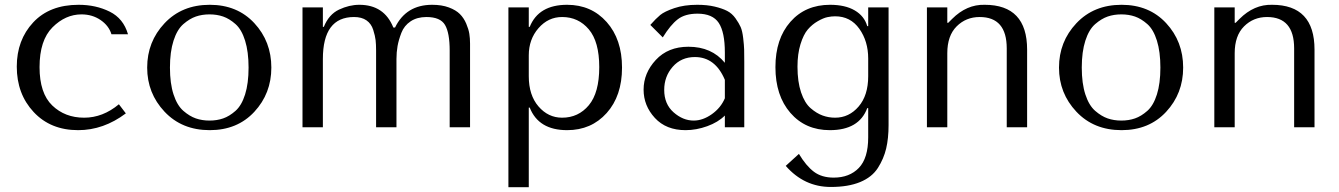

<svg xmlns="http://www.w3.org/2000/svg" viewBox="-20 -531 5587 801"><path d="M331 -40Q409 -40 476 -96L505 -58Q412 12 306 12Q191 12 120.5 -63.5Q50 -139 50 -253Q50 -364 118.5 -437.5Q187 -511 308 -511Q380 -511 437.5 -482.5Q495 -454 514 -388H445Q434 -424 399.5 -447.5Q365 -471 320 -471Q253 -471 199 -417Q145 -363 145 -251Q145 -142 198 -91Q251 -40 331 -40Z M1112 -249Q1112 -141 1041 -64.5Q970 12 855 12Q739 12 666.5 -65Q594 -142 594 -249Q594 -357 666.5 -434Q739 -511 855 -511Q970 -511 1041 -434.5Q1112 -358 1112 -249ZM1002.5 -137Q1017 -183 1017 -249Q1017 -315 1002.5 -361.5Q988 -408 962.5 -430.5Q937 -453 911 -462Q885 -471 854 -471Q823 -471 797 -462Q771 -453 745 -430.5Q719 -408 704 -361.5Q689 -315 689 -249Q689 -183 704 -137Q719 -91 745 -68.5Q771 -46 797 -37Q823 -28 854 -28Q885 -28 911 -37Q937 -46 962.5 -68.5Q988 -91 1002.5 -137Z M1327 0H1242V-500H1327V-419H1331Q1352 -471 1394.5 -491Q1437 -511 1479 -511Q1583 -511 1621 -416H1628Q1674 -511 1783 -511Q1823 -511 1852.5 -500Q1882 -489 1898.5 -472.5Q1915 -456 1925 -432.5Q1935 -409 1938 -390Q1941 -371 1941 -349V0H1856V-320Q1856 -394 1836.5 -427Q1817 -460 1759 -460Q1720 -460 1693 -442Q1666 -424 1654.5 -394Q1643 -364 1638.5 -338.5Q1634 -313 1634 -285V0H1549V-320Q1549 -346 1547 -363.5Q1545 -381 1537 -406.5Q1529 -432 1509 -446Q1489 -460 1457 -460Q1327 -460 1327 -285Z M2101 250V-500H2186V-419H2190Q2227 -511 2346 -511Q2447 -511 2511 -439Q2575 -367 2575 -249Q2575 -131 2511 -59.5Q2447 12 2346 12Q2227 12 2190 -82H2186V250ZM2186 -300V-213Q2186 -134 2226.5 -87Q2267 -40 2325 -40Q2393 -40 2436.5 -92Q2480 -144 2480 -251Q2480 -357 2436.5 -408.5Q2393 -460 2325 -460Q2267 -460 2226.5 -413.5Q2186 -367 2186 -300Z M2889 -511Q2930 -511 2961.5 -503.5Q2993 -496 3013.5 -485.5Q3034 -475 3048.5 -454.5Q3063 -434 3070 -418Q3077 -402 3080.5 -372Q3084 -342 3084.5 -324.5Q3085 -307 3085 -273V0H3004V-49Q2976 -21 2930.5 -4.5Q2885 12 2840 12Q2759 12 2712 -39Q2665 -90 2665 -157Q2665 -226 2716 -281Q2767 -336 2852 -336Q2949 -336 3004 -269V-312Q3004 -397 2978.5 -435.5Q2953 -474 2890 -474Q2838 -474 2807.5 -450.5Q2777 -427 2745 -375L2693 -427Q2717 -454 2734.5 -468.5Q2752 -483 2793 -497Q2834 -511 2889 -511ZM3004 -121V-198Q2964 -293 2879 -293Q2822 -293 2786.5 -252.5Q2751 -212 2751 -156Q2751 -97 2790 -62.5Q2829 -28 2874 -28Q2912 -28 2949.5 -54.5Q2987 -81 3004 -121Z M3602 42V-80H3598Q3564 12 3442 12Q3340 12 3277.5 -60Q3215 -132 3215 -251Q3215 -369 3277.5 -440Q3340 -511 3443 -511Q3506 -511 3546 -487.5Q3586 -464 3598 -422H3602V-500H3687V-9Q3687 46 3677 88.5Q3667 131 3642.5 169.5Q3618 208 3568.5 228.5Q3519 249 3446 249Q3335 249 3258 161L3313 111Q3343 161 3375.5 185.5Q3408 210 3458 210Q3524 210 3563 169.5Q3602 129 3602 42ZM3602 -213V-287Q3602 -359 3565 -411Q3528 -463 3464 -463Q3449 -463 3432 -459.5Q3415 -456 3391.5 -442.5Q3368 -429 3350 -408Q3332 -387 3319.5 -346.5Q3307 -306 3307 -253Q3307 -190 3322 -145.5Q3337 -101 3362 -79.5Q3387 -58 3412 -49Q3437 -40 3464 -40Q3522 -40 3562 -86.5Q3602 -133 3602 -213Z M4265 0H4180V-329Q4180 -460 4067 -460Q4010 -460 3971 -421Q3932 -382 3932 -309V0H3847V-500H3932V-436H3936L3952 -452Q4013 -513 4088 -511Q4265 -511 4265 -324Z M4916 -249Q4916 -141 4845 -64.5Q4774 12 4659 12Q4543 12 4470.5 -65Q4398 -142 4398 -249Q4398 -357 4470.5 -434Q4543 -511 4659 -511Q4774 -511 4845 -434.5Q4916 -358 4916 -249ZM4806.5 -137Q4821 -183 4821 -249Q4821 -315 4806.5 -361.5Q4792 -408 4766.5 -430.5Q4741 -453 4715 -462Q4689 -471 4658 -471Q4627 -471 4601 -462Q4575 -453 4549 -430.5Q4523 -408 4508 -361.5Q4493 -315 4493 -249Q4493 -183 4508 -137Q4523 -91 4549 -68.5Q4575 -46 4601 -37Q4627 -28 4658 -28Q4689 -28 4715 -37Q4741 -46 4766.5 -68.5Q4792 -91 4806.5 -137Z M5464 0H5379V-329Q5379 -460 5266 -460Q5209 -460 5170 -421Q5131 -382 5131 -309V0H5046V-500H5131V-436H5135L5151 -452Q5212 -513 5287 -511Q5464 -511 5464 -324Z"/></svg>

Font: Tenor Sans
Style: Regular
Weight: 400
Designer: Denis Masharov
Foundry: Denis Masharov
Version: Version 1.1